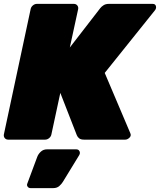

<svg xmlns="http://www.w3.org/2000/svg" viewBox="-23 -720 825 990"><path d="M19 0Q8 0 1.5 -8Q-5 -16 -3 -27L135 -673Q137 -684 146.5 -692Q156 -700 167 -700H358Q369 -700 375.5 -692Q382 -684 380 -673L337 -475L494 -678Q500 -686 511 -693Q522 -700 538 -700H764Q778 -700 781 -688.5Q784 -677 776 -667L517 -344L649 -33Q655 -20 644.5 -10Q634 0 623 0H410Q394 0 385.5 -6.5Q377 -13 373 -23L288 -241L242 -27Q240 -16 230.5 -8Q221 0 210 0ZM135 250Q125 250 119.5 242.5Q114 235 118 226L169 89Q174 75 187 62.5Q200 50 220 50H371Q379 50 384 55.5Q389 61 389 68Q389 73 386 79L301 218Q295 228 283 239Q271 250 251 250Z"/></svg>

Font: Rubik Black
Style: Italic
Weight: 900
Italic angle: -12°
Designer: Hubert and Fischer
Foundry: Hubert and Fischer
Version: Version 2.300;gftools[0.9.30]